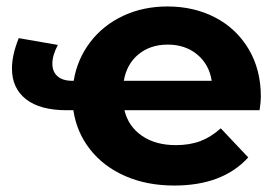

<svg xmlns="http://www.w3.org/2000/svg" viewBox="-20 -566 855 594"><path d="M783 -225H365Q377 -175 419 -146Q461 -117 524 -117Q567 -117 600 -129.5Q633 -142 663 -169L748 -79Q669 8 519 8Q434 8 367 -21.5Q300 -51 258.5 -104Q217 -157 207 -225H186Q104 -225 60.5 -259Q17 -293 17 -354Q17 -396 38 -448L159 -427Q142 -395 142 -369Q142 -344 158 -330Q174 -316 204 -316H208Q219 -383 259 -435.5Q299 -488 361 -517Q423 -546 498 -546Q580 -546 645.5 -512Q711 -478 749 -414.5Q787 -351 787 -267Q787 -251 783 -225ZM363 -316H635Q627 -367 590 -397.5Q553 -428 499 -428Q445 -428 408.5 -398Q372 -368 363 -316Z"/></svg>

Font: Montserrat Alternates
Style: Bold
Weight: 700
Designer: Julieta Ulanovsky
Foundry: Julieta Ulanovsky
Version: Version 7.200